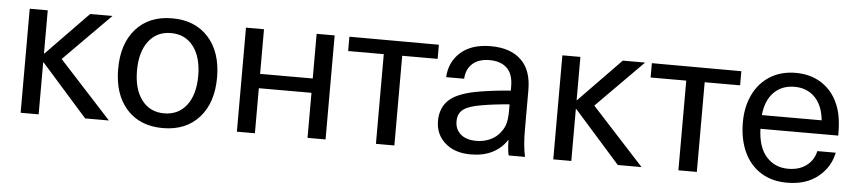

<svg xmlns="http://www.w3.org/2000/svg" viewBox="-37 -721 4165 934"><g transform="rotate(5 2045.5 -254.0)"><path d="M393 0 168 -254H166V0H78V-508H166V-297H168L373 -508H482L254 -278L509 0Z M773 -522Q885 -522 950 -450Q1015 -378 1015 -254Q1015 -130 950 -58Q885 14 773 14Q661 14 596.5 -58Q532 -130 532 -254Q532 -378 596.5 -450Q661 -522 773 -522ZM773 -58Q843 -58 883 -110.5Q923 -163 923 -254Q923 -345 883 -397.5Q843 -450 773 -450Q704 -450 664 -397.5Q624 -345 624 -254Q624 -163 664 -110.5Q704 -58 773 -58Z M1479 0V-220H1222V0H1134V-508H1222V-290H1479V-508H1567V0Z M1903 -438V0H1813V-438H1639V-508L2076 -507V-438Z M2529 -325V-130Q2529 -53 2541 0H2461Q2454 -32 2454 -74H2452Q2425 -33 2381 -11Q2337 11 2276 11Q2198 11 2151 -30.5Q2104 -72 2104 -138Q2104 -204 2147.5 -242.5Q2191 -281 2297 -298Q2371 -310 2444 -315V-335Q2444 -396 2413.5 -425Q2383 -454 2329 -454Q2275 -454 2245 -426.5Q2215 -399 2213 -353H2125Q2129 -428 2182 -475Q2235 -522 2329 -522Q2424 -522 2476.5 -472.5Q2529 -423 2529 -325ZM2311 -232Q2247 -222 2220.5 -202Q2194 -182 2194 -144Q2194 -104 2221.5 -80.5Q2249 -57 2298 -57Q2329 -57 2356.5 -67.5Q2384 -78 2403 -97Q2426 -121 2435 -146.5Q2444 -172 2444 -217V-248Q2367 -242 2311 -232Z M2994 0 2769 -254H2767V0H2679V-508H2767V-297H2769L2974 -508H3083L2855 -278L3110 0Z M3380 -438V0H3290V-438H3116V-508L3553 -507V-438Z M3955 -152H4045Q4031 -81 3972.5 -33.5Q3914 14 3821 14Q3747 14 3693 -20Q3639 -54 3610.5 -116Q3582 -178 3582 -261Q3582 -336 3610.5 -395.5Q3639 -455 3692.5 -488.5Q3746 -522 3818 -522Q3903 -522 3961.5 -475Q4020 -428 4040 -345Q4050 -304 4050 -236H3670Q3673 -146 3714.5 -100Q3756 -54 3821 -54Q3875 -54 3910.5 -81Q3946 -108 3955 -152ZM3671 -303H3963Q3956 -376 3917 -415Q3878 -454 3818 -454Q3756 -454 3717 -414.5Q3678 -375 3671 -303Z"/></g></svg>

Font: CST
Style: Regular
Weight: 400
Version: Version 1.00